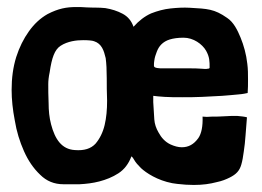

<svg xmlns="http://www.w3.org/2000/svg" viewBox="-20 -521 743 545"><path d="M530 4C556 4 576 1 595 -4C610 -7 622 -12 632 -17C650 -26 660 -36 665 -54C668 -64 670 -76 672 -91C674 -105 676 -120 677 -137C678 -154 680 -171 681 -188C674 -190 664 -191 653 -192C642 -192 630 -192 618 -191C605 -190 593 -190 582 -190C571 -189 562 -189 555 -190C556 -163 552 -142 543 -129C530 -111 515 -103 496 -103C486 -103 475 -106 464 -111C449 -118 438 -130 430 -145C423 -157 419 -169 418 -182C417 -195 416 -217 415 -231V-249C422 -248 432 -247 447 -246C462 -245 478 -245 497 -245C515 -245 534 -245 554 -246C574 -247 593 -248 611 -249C628 -250 644 -252 657 -253C670 -254 678 -256 683 -257C684 -270 684 -282 684 -295C684 -310 684 -325 682 -340C679 -367 672 -392 663 -414C654 -436 643 -458 625 -470C588 -496 569 -496 518 -499C501 -500 483 -499 464 -497C445 -495 427 -490 409 -483C391 -475 374 -462 359 -445C353 -462 343 -474 328 -482C313 -490 297 -495 279 -498C261 -500 243 -499 226 -500C215 -501 206 -501 196 -501C169 -501 146 -497 115 -481C94 -469 77 -453 62 -432C47 -411 35 -387 26 -359C17 -330 13 -299 13 -266C13 -239 16 -210 22 -179C27 -148 36 -119 48 -92C60 -65 75 -43 94 -25C112 -7 134 2 160 2H206C224 1 243 -1 262 -6C281 -11 299 -18 316 -29C333 -40 345 -56 353 -77C354 -77 357 -74 361 -67C365 -60 371 -53 380 -44C395 -30 427 -9 469 -1L483 1C500 3 515 4 530 4ZM193 -95C155 -97 136 -126 125 -168C120 -187 118 -207 118 -228C117 -249 117 -267 117 -282C117 -291 118 -302 121 -316C127 -357 135 -380 152 -391C172 -404 197 -407 216 -407C230 -407 242 -406 247 -404C269 -397 275 -377 280 -356C282 -341 283 -322 283 -299C283 -280 283 -259 284 -235C284 -210 282 -187 277 -166C272 -145 263 -127 251 -113C238 -99 219 -93 193 -95ZM551 -326C542 -327 529 -327 512 -327H455H444C436 -327 430 -327 426 -328C420 -329 417 -331 417 -334V-337C417 -340 417 -344 418 -349C419 -358 422 -366 425 -374C428 -382 432 -389 438 -395C444 -401 452 -406 462 -409C472 -412 485 -414 501 -414C529 -414 554 -396 565 -377C575 -359 575 -347 575 -329C575 -327 573 -326 570 -326C566 -325 560 -325 551 -326Z"/></svg>

Font: Londrina Solid CC
Style: CC
Weight: 400
Designer: Marcelo Magalhaes
Foundry: Tipos Pereira
Version: Version 1.003;FEAKit 1.0